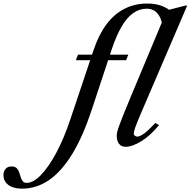

<svg xmlns="http://www.w3.org/2000/svg" viewBox="-352 -842 1106 1115"><path d="M591.5 -672.5Q592 -703 582 -730.2Q572 -757.5 551.5 -774.5Q531 -791.5 500 -791.5Q458 -791.5 421.5 -766Q385 -740.5 354 -687.5Q323 -634.5 295.5 -551.5L179.5 -201Q129.5 -49.5 68 51.5Q6.5 152.5 -66.2 203Q-139 253.5 -224 253.5Q-258.5 253.5 -282.8 243.5Q-307 233.5 -319.5 215.8Q-332 198 -332 175Q-332 153 -319.5 138.8Q-307 124.5 -285.5 124.5Q-265.5 124.5 -255.5 134.2Q-245.5 144 -240.8 158Q-236 172 -231.8 186.2Q-227.5 200.5 -220 210.2Q-212.5 220 -197 220Q-158.5 220 -114 174Q-69.5 128 -25.8 46.5Q18 -35 54 -141.5L191.5 -551.5Q221.5 -641 266.5 -701Q311.5 -761 371.2 -791.2Q431 -821.5 504 -821.5Q560 -821.5 600.2 -802.5Q640.5 -783.5 669.5 -751ZM393 -524.5 380.5 -492.5H88.5L101 -524.5ZM376.5 10.5Q353 10.5 339.5 -6.5Q326 -23.5 326 -52Q326 -62 328.2 -73.2Q330.5 -84.5 338.2 -107Q346 -129.5 362.8 -171.5Q379.5 -213.5 408.8 -283.5Q438 -353.5 483 -461L599.5 -739.5L593.5 -776L730 -811L734 -807L517 -301.5Q479.5 -215 459.8 -168Q440 -121 432.5 -99.2Q425 -77.5 425 -66Q425 -58.5 431.8 -53.5Q438.5 -48.5 445.5 -48.5Q457 -48.5 479.5 -62.8Q502 -77 550 -128L571.5 -115.5Q522 -55 469.2 -22.2Q416.5 10.5 376.5 10.5Z"/></svg>

Font: Libre Caslon Text
Style: Italic
Weight: 400
Italic angle: -22.583°
Designer: Pablo Impallari, Rodrigo Fuenzalida, Katja Schimmel
Foundry: Pablo Impallari, Rodrigo Fuenzalida
Version: Version 2.000